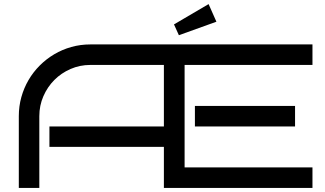

<svg xmlns="http://www.w3.org/2000/svg" viewBox="-20 -917 1585 937"><path d="M1504.9 0H779.8V-200.2H221.2V-299.8H779.8V-600.1H420.9Q369.6 -600.1 324.2 -580.3Q278.8 -560.5 245.1 -526.6Q211.4 -492.7 191.7 -447.3Q171.9 -401.9 171.9 -350.1V0H71.8V-350.1Q71.8 -398.4 84.2 -443.1Q96.7 -487.8 119.4 -526.6Q142.1 -565.4 174.1 -597.4Q206.1 -629.4 244.9 -652.3Q283.7 -675.3 328.1 -687.7Q372.6 -700.2 420.9 -700.2H1504.9V-600.1H880.9V-100.1H1504.9ZM1419.9 -299.8H931.2V-399.9H1419.9ZM1036.1 -811 853 -745.1 829.1 -797.9 998 -897Z"/></svg>

Font: Bruno Ace SC
Style: Regular
Weight: 400
Designer: Astigmatic (AOETI)
Foundry: Astigmatic (AOETI)
Version: Version 1.000